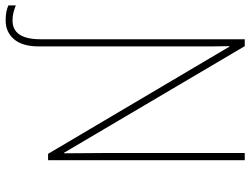

<svg xmlns="http://www.w3.org/2000/svg" viewBox="-156 -628 908 697"><g transform="rotate(90 298.5 -280.0)"><path d="M25 154Q7 154 -6 151.5Q-19 149 -30 144V117Q-18 122 -4.5 125.5Q9 129 25 129Q93 129 93 27V-714H118L505 -58H507Q507 -95 506.5 -132.5Q506 -170 506 -200V-714H532V0H509L120 -658H118Q119 -623 119 -591Q119 -559 119 -519V33Q119 93 93 123.5Q67 154 25 154Z"/></g></svg>

Font: Noto Sans SemiCondensed Thin
Style: Regular
Weight: 100
Width: 4
Designer: Monotype Design Team
Foundry: Monotype Imaging Inc.
Version: Version 2.013; ttfautohint (v1.8.4.7-5d5b)